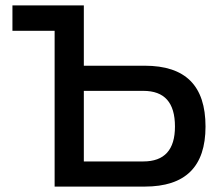

<svg xmlns="http://www.w3.org/2000/svg" viewBox="-20 -690 817 710"><path d="M182 0H515C666 0 740 -74 740 -222C740 -373 666 -447 515 -447H290V-670H26V-576H182ZM290 -93V-354H510C588 -354 627 -311 627 -222C627 -136 588 -93 510 -93Z"/></svg>

Font: LT Wave Alt Medium
Style: Regular
Weight: 500
Designer: Daniel Lyons
Version: Version 2.5 (Glyphs App)